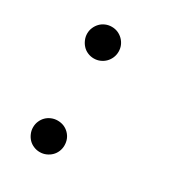

<svg xmlns="http://www.w3.org/2000/svg" viewBox="-113 -526 503 555"><g transform="rotate(30 138.0 -249.0)"><path d="M153.8 -92.3Q153.8 -81.5 149.7 -71.8Q145.5 -62 138.4 -55.2Q131.3 -48.3 121.8 -44.2Q112.3 -40 101.1 -40Q90.3 -40 80.6 -44.2Q70.8 -48.3 64 -55.4Q57.1 -62.5 53 -72.3Q48.8 -82 48.8 -92.8Q48.8 -104 53 -113.5Q57.1 -123 64 -129.9Q70.8 -136.7 80.6 -140.9Q90.3 -145 101.1 -145Q123.5 -145 138.7 -129.9Q153.8 -114.7 153.8 -92.3ZM153.8 -405.3Q153.8 -394.5 149.7 -384.8Q145.5 -375 138.4 -367.9Q131.3 -360.8 121.8 -356.7Q112.3 -352.5 101.1 -352.5Q90.3 -352.5 80.6 -356.7Q70.8 -360.8 64 -368.2Q57.1 -375.5 53 -385.3Q48.8 -395 48.8 -405.8Q48.8 -416.5 53 -426Q57.1 -435.5 64 -442.6Q70.8 -449.7 80.6 -453.9Q90.3 -458 101.1 -458Q112.3 -458 121.8 -453.9Q131.3 -449.7 138.4 -442.6Q145.5 -435.5 149.7 -426Q153.8 -416.5 153.8 -405.3Z"/></g></svg>

Font: HM XNiloofar
Style: Regular
Weight: 400
Designer: Hossein Movahhedian
Version: Version 2.8, 2015